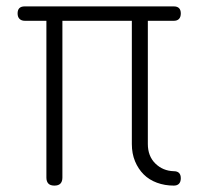

<svg xmlns="http://www.w3.org/2000/svg" viewBox="-20 -570 640 600"><path d="M523 10Q495 10 470.5 1Q446 -8 429 -25Q412 -42 402 -66Q392 -90 392 -120V-505H175V-15Q175 -3 169 3.5Q163 10 150 10Q137 10 131 3.5Q125 -3 125 -15V-505H58Q47 -505 41 -511Q35 -517 35 -528Q35 -539 40.5 -544.5Q46 -550 57 -550H523Q534 -550 539.5 -544.5Q545 -539 545 -528Q545 -517 539.5 -511Q534 -505 523 -505H442V-120Q442 -82 465.5 -59Q489 -36 523 -35Q534 -35 539.5 -29.5Q545 -24 545 -13Q545 -2 539.5 4Q534 10 523 10Z"/></svg>

Font: Maple Mono NL Thin
Style: Regular
Weight: 250
Monospace: yes
Designer: subframe7536
Version: Version 7.000